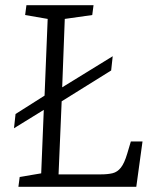

<svg xmlns="http://www.w3.org/2000/svg" viewBox="-20 -721 600 741"><path d="M51 0 56 -38 139 -52 149 -297 34 -226 40 -281 152 -352 164 -648 77 -663 82 -701H341L336 -663L230 -648L220 -384L415 -504L409 -449L218 -330L206 -48H369Q396 -48 414.5 -52.5Q433 -57 446.5 -74Q460 -91 471 -128L485 -175H530L506 0Z"/></svg>

Font: Literata Light
Style: Italic
Weight: 300
Italic angle: -2°
Designer: Latin by Veronika Burian and Jose Scaglione. Greek by Irene Vlachou. Cyrillic by Vera Evstafieva
Foundry: TypeTogether
Version: Version 3.103;gftools[0.9.29]